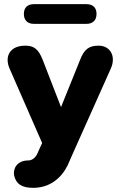

<svg xmlns="http://www.w3.org/2000/svg" viewBox="-20 -721 580 925"><path d="M48 124C57 165 85 184 140 184C243 184 295 107 314 57L320 43L514 -391C540 -449 512 -501 455 -501C410 -501 386 -485 366 -433L274 -205L186 -432C165 -486 142 -501 102 -501C27 -501 1 -449 26 -391L183 -32L166 5L162 15C150 43 131 52 116 52C61 52 42 93 48 124ZM144 -606H396C428 -606 445 -624 445 -654C445 -684 428 -701 396 -701H144C112 -701 95 -684 95 -654C95 -624 112 -606 144 -606Z"/></svg>

Font: SN Pro Heavy
Style: Regular
Weight: 800
Designer: Tobias Whetton
Foundry: Supernotes
Version: Version 1.001;Glyphs 3.2 (3249)